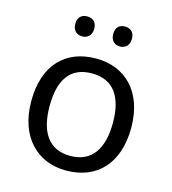

<svg xmlns="http://www.w3.org/2000/svg" viewBox="-110 -820 825 920"><g transform="rotate(15 302.5 -360.0)"><path d="M163 -681C163 -647 184 -631 210 -631C235 -631 257 -647 257 -681C257 -716 235 -730 210 -730C184 -730 163 -716 163 -681ZM351 -681C351 -647 372 -631 397 -631C422 -631 444 -647 444 -681C444 -716 422 -730 397 -730C372 -730 351 -716 351 -681ZM551 -269C551 -446 449 -546 304 -546C150 -546 55 -446 55 -269C55 -91 159 10 301 10C454 10 551 -91 551 -269ZM146 -269C146 -396 193 -472 302 -472C411 -472 460 -396 460 -269C460 -142 411 -63 303 -63C194 -63 146 -142 146 -269Z"/></g></svg>

Font: Noto Sans Cypriot
Style: Regular
Weight: 400
Designer: Monotype Design Team
Foundry: Monotype Imaging Inc.
Version: Version 2.002